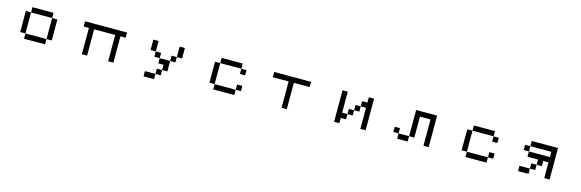

<svg xmlns="http://www.w3.org/2000/svg" viewBox="53 -1621 8893 2941"><g transform="rotate(15 4500.0 -150.5)"><path d="M250 -26.4V-359.4H333V-442.4H667V-359.4H750V-26.4H667V-359.4H333V-26.4H667V57.6H333V-26.4Z M1167 -359.4V-442.4H1833V-359.4H1750V57.6H1667V-359.4H1333V57.6H1250V-359.4Z M2250 -276.4V-442.4H2333V-276.4H2417V-192.4H2583V-276.4H2667V-442.4H2750V-276.4H2667V-192.4H2583V-26.4H2500V-109.4H2417V-192.4H2333V-276.4ZM2500 -26.4V57.6H2417V-26.4ZM2417 57.6V140.6H2250V57.6Z M3250 -26.4V-359.4H3333V-442.4H3667V-359.4H3750V-276.4H3667V-359.4H3333V-26.4H3667V-109.4H3750V-26.4H3667V57.6H3333V-26.4Z M4167 -359.4V-442.4H4750V-359.4H4500V57.6H4417V-359.4Z M5250 57.6V-442.4H5333V-109.4H5417V-192.4H5500V-276.4H5583V-359.4H5667V-442.4H5750V57.6H5667V-276.4H5583V-192.4H5500V-109.4H5417V-26.4H5333V57.6Z M6167 -26.4V-109.4H6250V-26.4ZM6417 -26.4V57.6H6250V-26.4ZM6417 -26.4V-442.4H6750V57.6H6667V-359.4H6500V-26.4Z M7250 -26.4V-359.4H7333V-442.4H7667V-359.4H7750V-276.4H7667V-359.4H7333V-26.4H7667V-109.4H7750V-26.4H7667V57.6H7333V-26.4Z M8167 -276.4V-359.4H8250V-276.4ZM8250 -276.4H8583V-359.4H8250V-442.4H8667V57.6H8583V-192.4H8500V-109.4H8417V-26.4H8333V-109.4H8417V-192.4H8250ZM8333 -26.4V57.6H8167V-26.4Z"/></g></svg>

Font: KH Dot Kodenmachou 12
Style: Regular
Weight: 400
Designer: Original version for X68000 by Keitarou Hiraki (http://hp.vector.co.jp/authors/VA000874/) / TrueType conversion by Homem
Version: Version 1.00.20150527